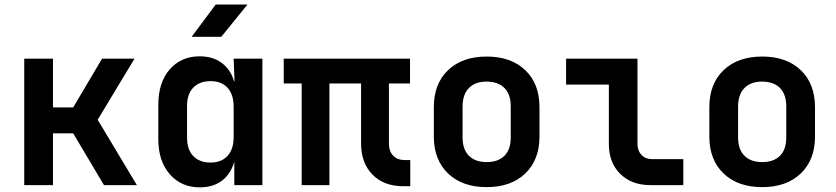

<svg xmlns="http://www.w3.org/2000/svg" viewBox="-20 -805 3635 835"><path d="M85.4 0V-549.8H210.4V-337.9H298.3L423.8 -549.8H564.9L404.8 -284.2L575.2 0H432.1L298.3 -225.1H210.4V0Z M813.5 -645 918 -785.2H1056.2L942.4 -645ZM848.6 9.8Q768.6 9.8 718.5 -47.1Q668.5 -104 668.5 -200.2V-349.1Q668.5 -446.3 718 -503.2Q767.6 -560.1 848.6 -560.1Q905.3 -560.1 944.1 -531.5Q982.9 -502.9 998 -451.2H1000L996.1 -549.8H1121.1V0H999V-99.1H998Q982.9 -47.4 944.6 -18.8Q906.2 9.8 848.6 9.8ZM895.5 -98.1Q942.9 -98.1 969.5 -127Q996.1 -155.8 996.1 -209V-340.8Q996.1 -394 969.7 -423.1Q943.4 -452.1 895.5 -452.1Q847.7 -452.1 820.6 -424.1Q793.5 -396 793.5 -344.2V-206.1Q793.5 -154.3 820.6 -126.2Q847.7 -98.1 895.5 -98.1Z M1734.4 4.9Q1649.4 4.9 1599.9 -45.7Q1550.3 -96.2 1550.3 -182.1V-441.9H1412.6V0H1292V-441.9H1213.9V-549.8H1763.2V-441.9H1671.4V-182.1Q1671.4 -147 1689.9 -127.9Q1708.5 -108.9 1740.2 -108.9H1764.2V4.9Z M2096.7 8.8Q1990.7 8.8 1928.7 -50.3Q1866.7 -109.9 1866.7 -210.9V-338.9Q1866.7 -440.9 1928.7 -500Q1990.7 -559.1 2096.7 -559.1Q2202.1 -559.1 2264.2 -500Q2326.2 -440.9 2326.2 -338.9V-210.9Q2326.2 -109.9 2264.2 -50.3Q2202.1 8.8 2096.7 8.8ZM2096.7 -100.1Q2146 -100.1 2173.8 -127.4Q2201.2 -154.8 2201.2 -207V-342.8Q2201.2 -394.5 2173.8 -422.4Q2146.5 -449.7 2096.7 -450.2Q2046.9 -450.2 2019.5 -422.4Q1992.2 -395 1991.7 -342.8V-207Q1991.7 -155.3 2019.5 -127.4Q2046.9 -100.1 2096.7 -100.1Z M2807.6 0Q2726.6 0 2677.2 -49.1Q2627.9 -98.1 2627.9 -178.2V-437H2441.9V-549.8H2752.4V-178.2Q2752.4 -149.4 2770 -131.1Q2787.6 -112.8 2816.4 -112.8H2951.7V0Z M3294.9 8.8Q3189 8.8 3127 -50.3Q3064.9 -109.9 3064.9 -210.9V-338.9Q3064.9 -440.9 3127 -500Q3189 -559.1 3294.9 -559.1Q3400.4 -559.1 3462.4 -500Q3524.4 -440.9 3524.4 -338.9V-210.9Q3524.4 -109.9 3462.4 -50.3Q3400.4 8.8 3294.9 8.8ZM3294.9 -100.1Q3344.2 -100.1 3372.1 -127.4Q3399.4 -154.8 3399.4 -207V-342.8Q3399.4 -394.5 3372.1 -422.4Q3344.7 -449.7 3294.9 -450.2Q3245.1 -450.2 3217.8 -422.4Q3190.4 -395 3189.9 -342.8V-207Q3189.9 -155.3 3217.8 -127.4Q3245.1 -100.1 3294.9 -100.1Z"/></svg>

Font: UDEV Gothic 35
Style: Bold
Weight: 700
Version: v2.1.0; ttfautohint (v1.8.4.7-5d5b-dirty) -l 6 -r 45 -G 200 